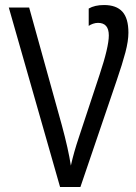

<svg xmlns="http://www.w3.org/2000/svg" viewBox="-20 -744 540 764"><path d="M15 -714H96L226 -246Q252 -150 262 -85Q274 -139 294 -198L376 -446Q413 -557 413 -603Q413 -653 370 -653Q360 -653 350 -649.5Q340 -646 333 -641V-710Q357 -724 394 -724Q443 -724 467 -697.5Q491 -671 491 -614Q491 -581 479 -535.5Q467 -490 444 -423L300 0H219Z"/></svg>

Font: Noto Sans Mono UI Cond
Style: Regular
Weight: 400
Width: 3
Monospace: yes
Designer: Monotype Design team
Foundry: Monotype Imaging Inc.
Version: Version 1.000